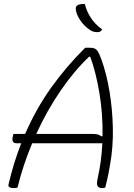

<svg xmlns="http://www.w3.org/2000/svg" viewBox="-20 -955 690 985"><path d="M70 7Q66 8 62 9Q58 10 51 10Q37 10 29 5.5Q21 1 24 -10Q50 -121 89 -220H65Q37 -220 46 -256L49 -268H109Q165 -397 242.5 -505.5Q320 -614 417 -710H443Q468 -710 478.5 -696Q489 -682 501 -648Q527 -575 542 -484.5Q557 -394 559 -298Q561 -202 545 -112Q537 -65 531 -38.5Q525 -12 520 7Q513 10 504 10Q489 10 481.5 1Q474 -8 481 -40Q491 -84 497 -129.5Q503 -175 505 -220H145Q122 -165 103 -108Q84 -51 70 7ZM499 -256H506Q508 -371 490 -478Q472 -585 443 -664H437Q361 -592 291 -490Q221 -388 166 -268H450Q467 -268 478 -266Q489 -264 499 -256ZM415 -935Q424 -898 445.5 -864.5Q467 -831 504 -804Q497 -790 481 -790Q471 -790 462 -792Q453 -794 442 -801Q412 -821 392 -850.5Q372 -880 369 -905Q366 -924 381 -930Q389 -933 397.5 -934Q406 -935 415 -935Z"/></svg>

Font: Recursive Sn Csl St Lt
Style: Italic
Weight: 300
Italic angle: -15°
Version: Version 1.079;hotconv 1.0.112;makeotfexe 2.5.65598; ttfautoh